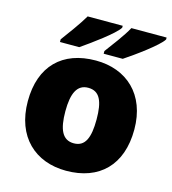

<svg xmlns="http://www.w3.org/2000/svg" viewBox="-114 -860 865 963"><g transform="rotate(15 318.5 -378.0)"><path d="M632 -766H449C425 -721 376 -658 348 -620V-606H447C500 -641 611 -721 632 -756ZM404 -766H222C196 -721 149 -658 121 -620V-606H221C272 -641 383 -721 404 -756ZM595 -278C595 -461 479 -563 320 -563C147 -563 42 -461 42 -278C42 -93 157 10 317 10C489 10 595 -93 595 -278ZM237 -278C237 -372 261 -421 318 -421C378 -421 399 -372 399 -278C399 -183 378 -133 319 -133C260 -133 237 -183 237 -278Z"/></g></svg>

Font: Noto Sans UI Black
Style: Regular
Weight: 900
Designer: Monotype Design Team
Foundry: Monotype Imaging Inc.
Version: Version 1.901